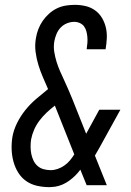

<svg xmlns="http://www.w3.org/2000/svg" viewBox="-20 -763 540 791"><path d="M184 8Q158 8 133 2.5Q108 -3 88 -17Q68 -31 55 -52Q42 -73 35.5 -97Q29 -121 28 -146.5Q27 -172 31 -198Q36 -227 50 -255.5Q64 -284 84 -309Q104 -334 128.5 -355Q153 -376 178 -396Q167 -421 156.5 -445.5Q146 -470 138 -496Q130 -522 126.5 -550Q123 -578 128 -606Q131 -625 138 -643Q145 -661 156 -677Q167 -693 182 -706.5Q197 -720 214.5 -728.5Q232 -737 251 -740Q270 -743 288 -743Q311 -743 332.5 -738Q354 -733 371.5 -720.5Q389 -708 400 -689.5Q411 -671 416 -650Q421 -629 420 -606Q419 -583 415 -560H337Q339 -573 340 -585.5Q341 -598 340 -610Q339 -622 336 -633.5Q333 -645 326.5 -654Q320 -663 309 -668Q298 -673 286 -673Q271 -673 256 -667Q241 -661 230 -649.5Q219 -638 213 -623.5Q207 -609 204 -594Q200 -571 203.5 -549.5Q207 -528 213 -508.5Q219 -489 227.5 -469.5Q236 -450 245 -431Q254 -412 262 -393Q270 -374 278 -355L335 -212L389 -311H476L390 -155Q385 -147 380.5 -138.5Q376 -130 371 -122L420 0H337L311 -64Q292 -38 265 -18.5Q238 1 208 6L198 7ZM189 -62Q203 -62 217.5 -67Q232 -72 245 -81Q258 -90 268 -102Q278 -114 286 -127L206 -328Q188 -314 172 -299Q156 -284 142.5 -266Q129 -248 120.5 -228.5Q112 -209 108 -188Q106 -174 106 -158.5Q106 -143 109 -128.5Q112 -114 118 -101.5Q124 -89 134.5 -79.5Q145 -70 159.5 -66Q174 -62 189 -62Z"/></svg>

Font: iosevka_custom_sans_ss08
Style: Italic
Weight: 400
Italic angle: -10°
Designer: Belleve Invis
Foundry: Belleve Invis
Version: Version 10.3.0; ttfautohint (v1.8.3)